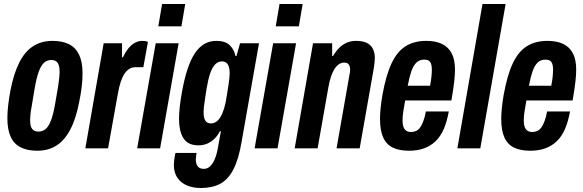

<svg xmlns="http://www.w3.org/2000/svg" viewBox="-20 -744 2924 963"><path d="M167 12Q117 12 83.5 -5Q50 -22 33.5 -58Q17 -94 17 -151Q17 -181 21 -216Q25 -251 32 -289Q49 -376 77 -431Q105 -486 146.5 -512.5Q188 -539 243 -539Q293 -539 326.5 -522Q360 -505 377 -469Q394 -433 394 -376Q394 -346 390 -310.5Q386 -275 378 -237Q362 -151 333.5 -96Q305 -41 264 -14.5Q223 12 167 12ZM173 -84Q194 -84 209.5 -97.5Q225 -111 236.5 -142Q248 -173 257 -226Q267 -281 271.5 -311Q276 -341 277.5 -357Q279 -373 279 -383Q279 -405 274.5 -418Q270 -431 260.5 -437Q251 -443 237 -443Q216 -443 201 -429.5Q186 -416 174.5 -385Q163 -354 154 -301Q145 -245 139.5 -214.5Q134 -184 132.5 -168.5Q131 -153 131 -142Q131 -121 135.5 -108.5Q140 -96 149.5 -90Q159 -84 173 -84Z M408 0 500 -527H592V-456H596Q609 -483 624 -501.5Q639 -520 657 -529.5Q675 -539 693 -539Q701 -539 708 -538Q715 -537 722 -534L699 -407H660Q643 -407 629.5 -399Q616 -391 605 -375Q594 -359 585.5 -333.5Q577 -308 571 -273L522 0Z M774 -612 793 -724H909L890 -612ZM668 0 761 -527H876L783 0Z M988 199Q949 199 918.5 186.5Q888 174 870 148Q852 122 852 83Q852 75 853.5 61Q855 47 860 23H966Q965 32 963.5 40.5Q962 49 962 56Q962 71 966.5 81.5Q971 92 980 97.5Q989 103 1002 103Q1020 103 1033.5 90.5Q1047 78 1057 54.5Q1067 31 1073 -3Q1077 -24 1080.5 -44.5Q1084 -65 1088 -86H1083Q1072 -64 1055.5 -48Q1039 -32 1019 -23.5Q999 -15 975 -15Q942 -15 921 -29Q900 -43 889 -73Q878 -103 878 -149Q878 -175 881.5 -207.5Q885 -240 892 -279Q916 -415 957.5 -477Q999 -539 1065 -539Q1110 -539 1132.5 -517Q1155 -495 1161 -463H1166L1184 -527H1279L1192 -34Q1177 55 1150.5 106Q1124 157 1084 178Q1044 199 988 199ZM1038 -125Q1052 -125 1064 -133Q1076 -141 1086 -157.5Q1096 -174 1104 -200Q1112 -226 1117 -261Q1123 -296 1126 -317.5Q1129 -339 1130.5 -352.5Q1132 -366 1132 -376Q1132 -396 1128 -409Q1124 -422 1115.5 -429Q1107 -436 1093 -436Q1074 -436 1059.5 -421.5Q1045 -407 1034.5 -377Q1024 -347 1016 -299Q1011 -264 1007.5 -242Q1004 -220 1002.5 -206.5Q1001 -193 1001 -183Q1001 -163 1005 -150Q1009 -137 1017.5 -131Q1026 -125 1038 -125Z M1363 -612 1382 -724H1498L1479 -612ZM1257 0 1350 -527H1465L1372 0Z M1458 0 1550 -527H1646V-463H1650Q1666 -489 1683 -505.5Q1700 -522 1721 -530.5Q1742 -539 1765 -539Q1798 -539 1818.5 -529.5Q1839 -520 1849.5 -500.5Q1860 -481 1860 -453Q1860 -442 1858.5 -429.5Q1857 -417 1855 -403L1784 0H1668L1733 -370Q1735 -377 1735.5 -382.5Q1736 -388 1736 -395Q1736 -406 1733 -413.5Q1730 -421 1724 -425.5Q1718 -430 1706 -430Q1692 -430 1679.5 -421.5Q1667 -413 1657 -397Q1647 -381 1639.5 -358Q1632 -335 1627 -306L1573 0Z M2032 12Q1982 12 1949.5 -4Q1917 -20 1901.5 -55.5Q1886 -91 1886 -147Q1886 -172 1889 -202Q1892 -232 1898 -267Q1916 -367 1944 -426.5Q1972 -486 2015 -512.5Q2058 -539 2118 -539Q2165 -539 2197 -523.5Q2229 -508 2245.5 -476.5Q2262 -445 2262 -395Q2262 -372 2258.5 -338Q2255 -304 2244 -240H2012Q2006 -208 2002.5 -183Q1999 -158 1999 -139Q1999 -120 2003.5 -107.5Q2008 -95 2017.5 -88.5Q2027 -82 2042 -82Q2056 -82 2067.5 -87.5Q2079 -93 2087.5 -105Q2096 -117 2103.5 -137Q2111 -157 2116 -185H2231Q2222 -135 2206 -97.5Q2190 -60 2165 -36Q2140 -12 2107 0Q2074 12 2032 12ZM2025 -314H2137Q2142 -340 2144 -360Q2146 -380 2146 -395Q2146 -413 2142 -424Q2138 -435 2130 -440Q2122 -445 2107 -445Q2084 -445 2068.5 -430Q2053 -415 2043 -386Q2033 -357 2025 -314Z M2274 0 2400 -724H2516L2389 0Z M2640 12Q2590 12 2557.5 -4Q2525 -20 2509.5 -55.5Q2494 -91 2494 -147Q2494 -172 2497 -202Q2500 -232 2506 -267Q2524 -367 2552 -426.5Q2580 -486 2623 -512.5Q2666 -539 2726 -539Q2773 -539 2805 -523.5Q2837 -508 2853.5 -476.5Q2870 -445 2870 -395Q2870 -372 2866.5 -338Q2863 -304 2852 -240H2620Q2614 -208 2610.5 -183Q2607 -158 2607 -139Q2607 -120 2611.5 -107.5Q2616 -95 2625.5 -88.5Q2635 -82 2650 -82Q2664 -82 2675.5 -87.5Q2687 -93 2695.5 -105Q2704 -117 2711.5 -137Q2719 -157 2724 -185H2839Q2830 -135 2814 -97.5Q2798 -60 2773 -36Q2748 -12 2715 0Q2682 12 2640 12ZM2633 -314H2745Q2750 -340 2752 -360Q2754 -380 2754 -395Q2754 -413 2750 -424Q2746 -435 2738 -440Q2730 -445 2715 -445Q2692 -445 2676.5 -430Q2661 -415 2651 -386Q2641 -357 2633 -314Z"/></svg>

Font: Archivo ExtraCondensed
Style: Bold Italic
Weight: 700
Width: 2
Italic angle: -10°
Designer: Hector Gatti
Foundry: Omnibus-Type
Version: Version 2.001